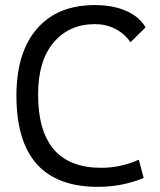

<svg xmlns="http://www.w3.org/2000/svg" viewBox="-20 -723 626 753"><path d="M363.8 9.8Q44.4 9.8 44.4 -347.7Q44.4 -517.1 124.8 -610.1Q205.1 -703.1 352.1 -703.1Q422.4 -703.1 474.6 -680.4Q526.9 -657.7 550.8 -615.7L491.7 -557.1Q468.3 -591.3 431.9 -609.9Q395.5 -628.4 353 -628.4Q251.5 -628.4 190.4 -556.6Q129.4 -484.9 129.4 -352.5Q129.4 -64.9 377 -64.9Q453.1 -64.9 524.4 -96.7L543.5 -24.9Q458 9.8 363.8 9.8Z"/></svg>

Font: Cascadia Mono NF SemiLight
Style: Regular
Weight: 350
Monospace: yes
Designer: Aaron Bell
Foundry: Saja Typeworks
Version: Version 2404.023; ttfautohint (v1.8.4)